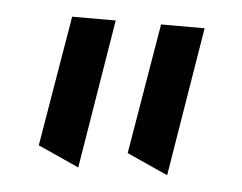

<svg xmlns="http://www.w3.org/2000/svg" viewBox="-32 -858 419 332"><g transform="rotate(5 177.0 -691.5)"><path d="M268.6 -562.5 197.3 -594.7 235.4 -821.3H311ZM114.3 -562.5 43 -594.7 81.1 -821.3H156.7Z"/></g></svg>

Font: Pinar-FD Bold
Style: Regular
Weight: 700
Designer: Amin Abedi
Version: Version 3.000